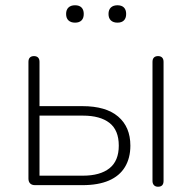

<svg xmlns="http://www.w3.org/2000/svg" viewBox="-20 -703 729 729"><path d="M113 0Q101 0 94.5 -6.5Q88 -13 88 -25V-468Q88 -479 93.5 -484.5Q99 -490 109 -490Q119 -490 124.5 -484.5Q130 -479 130 -468V-300H293Q382 -300 428.5 -260.5Q475 -221 475 -150Q475 -103 454.5 -69Q434 -35 393.5 -17.5Q353 0 293 0ZM130 -36H295Q360 -36 395.5 -64Q431 -92 431 -150Q431 -209 395.5 -236.5Q360 -264 295 -264H130ZM580 6Q570 6 564.5 0Q559 -6 559 -16V-468Q559 -479 564.5 -484.5Q570 -490 580 -490Q590 -490 595.5 -484.5Q601 -479 601 -468V-16Q601 6 580 6ZM426 -617Q410 -617 401 -625.5Q392 -634 392 -650Q392 -666 401 -674.5Q410 -683 426 -683Q442 -683 450.5 -674.5Q459 -666 459 -650Q459 -634 450.5 -625.5Q442 -617 426 -617ZM265 -617Q249 -617 240 -625.5Q231 -634 231 -650Q231 -666 240 -674.5Q249 -683 265 -683Q281 -683 289.5 -674.5Q298 -666 298 -650Q298 -634 289.5 -625.5Q281 -617 265 -617Z"/></svg>

Font: Nunito ExtraLight
Style: Regular
Weight: 200
Designer: Vernon Adams
Foundry: Vernon Adams
Version: Version 3.602;April 4, 2023;FontCreator 14.0.0.2856 64-bit